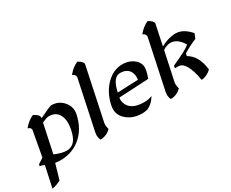

<svg xmlns="http://www.w3.org/2000/svg" viewBox="-122 -1088 2023 1685"><g transform="rotate(-30 889.5 -245.0)"><path d="M281.7 -42.5Q337.4 -42.5 369.6 -87.4Q392.6 -119.6 404.8 -177.7Q413.1 -215.8 413.1 -247.6Q413.1 -290.5 397.9 -322.3Q369.6 -383.3 294.4 -383.3Q272.9 -383.3 224.1 -359.9L163.1 -72.8Q236.3 -42.5 281.7 -42.5ZM6.3 183.6 51.8 -29.3Q26.4 -42.5 6.8 -42.5L11.2 -61.5L65.9 -96.7Q112.3 -350.6 112.3 -353Q112.3 -374 81.5 -384.8Q126.5 -439.9 180.2 -462.4Q233.4 -436.5 233.4 -407.2Q233.4 -403.3 232.4 -399.9Q347.2 -456.1 362.3 -456.1Q435.5 -456.1 482.4 -401.9Q518.6 -359.9 518.6 -309.1Q518.6 -293.5 515.1 -276.9Q485.4 -137.7 391.6 -63.5Q307.1 3.4 192.4 3.4Q169.9 3.4 139.6 -0.5L95.2 152.3Q48.3 177.2 6.3 183.6Z M586.4 21.5Q575.2 -3.9 575.2 -29.3Q575.2 -41.5 577.6 -53.2Q684.1 -552.2 684.1 -557.1Q684.1 -582.5 653.3 -595.2Q697.8 -650.4 752 -672.9Q800.8 -646.5 800.8 -622.1Q800.8 -619.6 688.5 -89.8Q686.5 -81.1 686.5 -70.8Q686.5 -50.3 693.8 -24.4Q650.4 21 586.4 21.5Z M1018.6 5.9Q924.3 5.9 862.3 -50.3Q814.5 -93.3 814.5 -154.3Q814.5 -171.9 818.4 -190.9Q843.3 -308.6 916.7 -382.1Q990.2 -455.6 1080.1 -455.6Q1153.3 -455.6 1202.1 -413.1Q1240.2 -379.9 1240.2 -332.5Q1240.2 -298.3 1215.3 -231L914.1 -215.3Q912.1 -205.1 912.1 -194.8Q912.1 -162.6 932.6 -130.4Q972.2 -71.3 1085 -71.3Q1133.3 -71.3 1164.6 -87.4Q1133.3 -27.8 1070.8 0Q1039.1 5.9 1018.6 5.9ZM923.8 -260.7 1133.8 -269.5Q1135.3 -282.2 1135.3 -293.5Q1135.3 -335 1115.7 -360.8Q1086.4 -399.4 1025.9 -399.4Q953.1 -399.4 923.8 -260.7Z M1298.8 21.5Q1287.6 -3.9 1287.6 -29.3Q1287.6 -41.5 1290 -53.2Q1396.5 -552.2 1396.5 -557.1Q1396.5 -582.5 1365.7 -595.2Q1410.2 -650.4 1464.4 -672.9Q1513.2 -646.5 1513.2 -622.1Q1513.2 -619.6 1469.7 -413.1Q1547.9 -456.5 1622.6 -456.5Q1698.2 -456.5 1768.1 -375.5L1749.5 -328.6Q1677.7 -298.8 1614.3 -259.3L1608.9 -234.9Q1703.1 -179.2 1718.3 -36.1Q1673.3 7.3 1617.7 11.7Q1581.1 -194.3 1500.5 -194.3H1464.8L1469.7 -218.8Q1635.3 -292 1661.1 -322.3Q1610.4 -407.7 1540.5 -407.7Q1503.9 -407.7 1462.9 -380.9L1400.9 -89.8Q1398.9 -81.1 1398.9 -70.8Q1398.9 -50.3 1406.2 -24.4Q1362.8 21 1298.8 21.5Z"/></g></svg>

Font: Balgruf
Style: Italic
Weight: 500
Italic angle: -12°
Designer: Paul James Miller
Foundry: High-Logic / Made with FontCreator
Version: Version 1.201;March 28, 2021;FontCreator 13.0.0.2683 64-bit